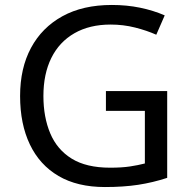

<svg xmlns="http://www.w3.org/2000/svg" viewBox="-20 -744 768 774"><path d="M407 -377H654V-27Q596 -8 537 1Q478 10 403 10Q292 10 216 -34.5Q140 -79 100.5 -161.5Q61 -244 61 -357Q61 -469 105 -551Q149 -633 231.5 -678.5Q314 -724 431 -724Q491 -724 544.5 -713Q598 -702 644 -682L610 -604Q572 -621 524.5 -633Q477 -645 426 -645Q341 -645 280 -610Q219 -575 187 -510.5Q155 -446 155 -357Q155 -272 182.5 -206.5Q210 -141 269 -104.5Q328 -68 424 -68Q471 -68 504 -73Q537 -78 564 -85V-297H407Z"/></svg>

Font: Noto Sans Lao Looped
Style: Regular
Weight: 400
Designer: Mark Frömberg, Ben Mitchell
Foundry: The Fontpad Ltd
Version: Version 1.001